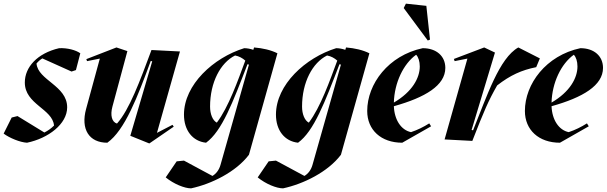

<svg xmlns="http://www.w3.org/2000/svg" viewBox="-60 -768 3324 1052"><path d="M88 14C204 -10 308 -88 308 -180C308 -299 148 -328 140 -420C150 -432 159 -440 172 -448L332 -376L356 -384L380 -476C355 -494 309 -506 264 -504C144 -476 76 -400 76 -316C76 -196 228 -172 236 -80C220 -64 203 -52 183 -42L36 -132L4 -124L-40 -36C-8 -12 50 12 88 14Z M758 18 767 12 892 -74 885 -84 800 -40 926 -486 770 -494C706 -322 649 -167 581 -91C553 -99 543 -136 556 -184L638 -488L578 -508L413 -444L417 -433L487 -447L412 -172C381 -60 428 14 528 14C624 -54 694 -238 766 -434L774 -432L654 -24Z M987 264C1099 240 1233 174 1304 80L1460 -476C1424 -494 1380 -504 1332 -508L1328 -495C1311 -501 1292 -504 1278 -504C1110 -452 948 -304 948 -140C948 -54 995 6 1069 14C1156 -49 1216 -208 1296 -416L1304 -414L1148 136C1140 164 1124 184 1104 196L948 112L908 116L848 204C892 240 951 264 987 264ZM1128 -96C1105 -108 1091 -143 1091 -184C1091 -317 1148 -424 1228 -464C1250 -460 1268 -450 1284 -436C1244 -328 1192 -180 1128 -96Z M1491 264C1603 240 1737 174 1808 80L1964 -476C1928 -494 1884 -504 1836 -508L1832 -495C1815 -501 1796 -504 1782 -504C1614 -452 1452 -304 1452 -140C1452 -54 1499 6 1573 14C1660 -49 1720 -208 1800 -416L1808 -414L1652 136C1644 164 1628 184 1608 196L1452 112L1412 116L1352 204C1396 240 1455 264 1491 264ZM1632 -96C1609 -108 1595 -143 1595 -184C1595 -317 1652 -424 1732 -464C1754 -460 1772 -450 1788 -436C1748 -328 1696 -180 1632 -96Z M2144 14 2302 -76 2292 -92C2260 -72 2228 -56 2192 -44C2138 -55 2101 -111 2098 -186C2270 -234 2380 -300 2380 -396C2380 -460 2332 -504 2256 -504C2068 -464 1952 -308 1952 -160C1952 -56 2028 14 2144 14ZM2284 -546 2296 -551 2276 -736 2164 -748 2152 -724ZM2098 -206C2101 -314 2150 -418 2220 -468C2232 -456 2240 -432 2240 -404C2240 -341 2199 -265 2098 -206Z M2528 4C2592 -160 2616 -216 2664 -300C2736 -356 2798 -384 2878 -400L2898 -448L2780 -508C2676 -450 2608 -242 2532 -54L2524 -56L2652 -480L2593 -508L2427 -445L2431 -433L2501 -447L2376 -4Z M3008 14 3166 -76 3156 -92C3124 -72 3092 -56 3056 -44C3002 -55 2965 -111 2962 -186C3134 -234 3244 -300 3244 -396C3244 -460 3196 -504 3120 -504C2932 -464 2816 -308 2816 -160C2816 -56 2892 14 3008 14ZM2962 -206C2965 -314 3014 -418 3084 -468C3096 -456 3104 -432 3104 -404C3104 -341 3063 -265 2962 -206Z"/></svg>

Font: Mazius Display Extra Italic
Style: Bold
Weight: 700
Italic angle: -17°
Designer: Alberto Casagrande & Collletttivo
Foundry: Collletttivo
Version: Version 2.000;Glyphs 3.2 (3217)